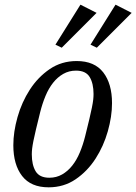

<svg xmlns="http://www.w3.org/2000/svg" viewBox="-20 -789 583 821"><path d="M191 -29Q221 -29 245.5 -43Q270 -57 289 -81Q308 -105 321.5 -137.5Q335 -170 344 -206Q355 -250 362 -279.5Q369 -309 373 -329Q377 -349 378.5 -362Q380 -375 380 -387Q380 -432 363.5 -459.5Q347 -487 305 -487Q275 -487 250.5 -473Q226 -459 207 -435Q188 -411 174.5 -378.5Q161 -346 152 -310Q141 -266 134 -236.5Q127 -207 123 -187Q119 -167 117.5 -154Q116 -141 116 -129Q116 -84 132.5 -56.5Q149 -29 191 -29ZM188 12Q112 12 74.5 -36.5Q37 -85 37 -168Q37 -225 55 -288.5Q73 -352 107.5 -405.5Q142 -459 192.5 -493.5Q243 -528 308 -528Q384 -528 421.5 -479.5Q459 -431 459 -348Q459 -291 441 -227.5Q423 -164 388.5 -110.5Q354 -57 303.5 -22.5Q253 12 188 12ZM217 -598 324 -769 393 -734 244 -585ZM367 -598 474 -769 543 -734 394 -585Z"/></svg>

Font: IBM Plex Serif
Style: Italic
Weight: 400
Italic angle: -14°
Designer: Mike Abbink, Paul van der Laan, Pieter van Rosmalen
Foundry: Bold Monday
Version: Version 3.001